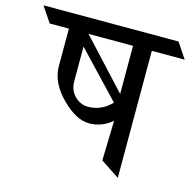

<svg xmlns="http://www.w3.org/2000/svg" viewBox="-167 -777 889 879"><g transform="rotate(15 277.5 -337.5)"><path d="M466 -602V0L377 -59L382 -248Q334 -207 273.5 -207Q213 -207 144.5 -275Q76 -343 73 -418V-602H-18L-67 -675H573L622 -602ZM249 -279Q313 -279 360 -328L159 -540V-376Q159 -333 186.5 -306Q214 -279 249 -279ZM377 -602H166L377 -374Z"/></g></svg>

Font: Halant Medium
Style: Regular
Weight: 500
Designer: Hitesh Malaviya (Devanagari), Satya Rajpurohit (Latin)
Foundry: Indian Type Foundry
Version: Version 1.101;PS 1.0;hotconv 1.0.78;makeotf.lib2.5.61930; tt